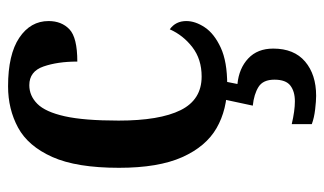

<svg xmlns="http://www.w3.org/2000/svg" viewBox="-188 -400 823 488"><g transform="rotate(-90 224.0 -155.5)"><path d="M253 10Q190 10 143 -17Q96 -44 69 -104.5Q42 -165 42 -265Q42 -373 69.5 -434.5Q97 -496 144 -521.5Q191 -547 249 -547Q330 -547 372.5 -518.5Q415 -490 415 -444Q415 -411 394 -391Q373 -371 312 -371Q312 -421 299.5 -457Q287 -493 252 -493Q225 -493 204.5 -472.5Q184 -452 173 -403Q162 -354 162 -266Q162 -162 188.5 -108.5Q215 -55 274 -55Q318 -55 348.5 -78.5Q379 -102 394 -136Q415 -121 415 -94Q415 -71 399 -47Q383 -23 347.5 -6.5Q312 10 253 10ZM225 236Q212 236 190.5 233.5Q169 231 153 225V174Q187 182 211 182Q236 182 251 170.5Q266 159 266 130Q266 101 247.5 89.5Q229 78 200 75L218 -9H264L255 36Q295 40 320 63.5Q345 87 345 127Q345 180 312 208Q279 236 225 236Z"/></g></svg>

Font: Noto Serif Thai Condensed SemiBold
Style: Regular
Weight: 600
Width: 3
Designer: Monotype Design Team
Foundry: Monotype Imaging Inc.
Version: Version 2.002; ttfautohint (v1.8.4.7-5d5b)